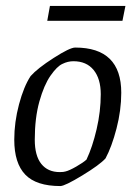

<svg xmlns="http://www.w3.org/2000/svg" viewBox="-20 -617 459 646"><path d="M28 -147Q28 -206 44 -266Q60 -326 83 -361Q106 -387 160.5 -422Q215 -457 233 -457Q388 -457 388 -305Q388 -246 372 -184.5Q356 -123 335 -84Q315 -62 256.5 -26.5Q198 9 183 9Q102 9 65 -29.5Q28 -68 28 -147ZM200 -40Q213 -43 236.5 -56.5Q260 -70 271 -80Q291 -122 305 -182Q319 -242 319 -300Q319 -352 295 -381.5Q271 -411 227 -411Q208 -411 190 -402Q172 -394 150 -362.5Q128 -331 112.5 -275.5Q97 -220 97 -147Q97 -93 119 -65.5Q141 -38 181 -38Q194 -38 200 -40ZM148 -597H402L392 -547H139Z"/></svg>

Font: Grenze Light
Style: Italic
Weight: 300
Italic angle: -10°
Designer: Renata Polastri
Foundry: Omnibus-Type
Version: Version 1.002; ttfautohint (v1.8)